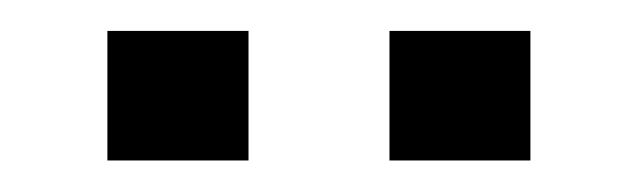

<svg xmlns="http://www.w3.org/2000/svg" viewBox="-20 -718 409 123"><path d="M319.8 -698.2V-615.2H229.5V-698.2ZM139.2 -698.2V-615.2H48.8V-698.2Z"/></svg>

Font: Sansation
Style: Regular
Weight: 400
Designer: Bernd Montag
Version: Version 1.301